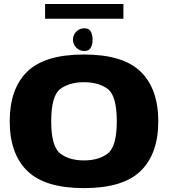

<svg xmlns="http://www.w3.org/2000/svg" viewBox="-20 -962 868 988"><path d="M412 6Q613.5 6 704 -82.5Q794.5 -171 794.5 -337.5Q794.5 -504.5 704 -593Q613.5 -681.5 412 -681.5Q210 -681.5 120 -593.2Q30 -505 30 -337.5Q30 -171 120.5 -82.5Q211 6 412 6ZM412 -136.5Q336.5 -136.5 290 -172.2Q243.5 -208 243.5 -337.5Q243.5 -469 290 -504Q336.5 -539 412 -539Q488 -539 534.5 -504Q581 -469 581 -337.5Q581 -208 534.5 -172.2Q488 -136.5 412 -136.5ZM414 -699.5Q438 -699.5 447.2 -716.8Q456.5 -734 456.5 -758Q456.5 -782 447.5 -799.2Q438.5 -816.5 414 -816.5Q389.5 -816.5 372.5 -799.2Q355.5 -782 355.5 -758Q355.5 -734 372.5 -716.8Q389.5 -699.5 414 -699.5ZM212 -865.5H615V-941.5H212Z"/></svg>

Font: Anybody SemiExpanded ExtraBold
Style: Regular
Weight: 800
Width: 6
Version: Version 1.113;gftools[0.9.25]